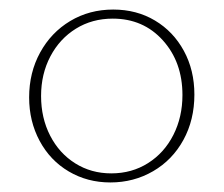

<svg xmlns="http://www.w3.org/2000/svg" viewBox="-20 -685 468 402"><path d="M41 -481Q41 -533 64 -575Q87 -617 127 -641Q167 -665 217 -665Q266 -665 304.5 -642Q343 -619 365 -578.5Q387 -538 387 -487Q387 -434 364 -392Q341 -350 300.5 -326.5Q260 -303 211 -303Q163 -303 124 -326Q85 -349 63 -390Q41 -431 41 -481ZM362 -486Q362 -555 321 -600.5Q280 -646 216 -646Q173 -646 139 -625Q105 -604 85.5 -567Q66 -530 66 -484Q66 -438 85 -401Q104 -364 137.5 -343Q171 -322 213 -322Q256 -322 290 -343.5Q324 -365 343 -402.5Q362 -440 362 -486Z"/></svg>

Font: Ysabeau Infant Extralight
Style: Regular
Weight: 200
Designer: Christian Thalmann (Catharsis Fonts)
Version: Version 0.003